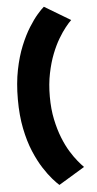

<svg xmlns="http://www.w3.org/2000/svg" viewBox="-66 -820 565 1119"><g transform="rotate(-5 216.0 -260.0)"><path d="M235 261.5 387 169.5Q373 156 352.8 131.5Q332.5 107 310.2 71Q288 35 268.8 -13.2Q249.5 -61.5 236.8 -122Q224 -182.5 224 -256Q224 -330 236.8 -392Q249.5 -454 268.8 -503Q288 -552 310.2 -589.2Q332.5 -626.5 352.8 -651.8Q373 -677 387 -690L235 -781Q220.5 -769 196.5 -741.5Q172.5 -714 145 -670.2Q117.5 -626.5 92.8 -566Q68 -505.5 52.5 -428.2Q37 -351 37 -256Q37 -161.5 52.5 -84.8Q68 -8 92.8 50.8Q117.5 109.5 145 152Q172.5 194.5 196.5 221.8Q220.5 249 235 261.5Z"/></g></svg>

Font: Anybody SemiExpanded ExtraBold
Style: Regular
Weight: 800
Width: 6
Version: Version 1.113;gftools[0.9.25]